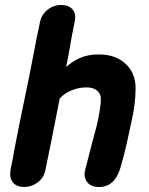

<svg xmlns="http://www.w3.org/2000/svg" viewBox="-20 -748 597 769"><path d="M77 1Q106 1 131 -17.5Q156 -36 162 -68L189 -200Q190 -203 219 -353Q237 -374 266.5 -386Q296 -398 326 -398Q354 -398 369 -385Q384 -372 384 -352Q384 -317 367 -243L348 -172L321 -67Q314 -40 328.5 -19.5Q343 1 377 1Q439 1 462 -75Q477 -126 488 -175Q499 -224 507 -263Q523 -332 523 -396Q523 -455 483 -492.5Q443 -530 375 -530Q333 -530 302 -516.5Q271 -503 245 -480L254 -526Q267 -603 280 -666Q285 -694 270 -711Q255 -728 225 -728Q194 -728 170 -708.5Q146 -689 140 -659Q123 -580 114 -529Q98 -445 78 -350Q52 -225 39 -156Q32 -114 22 -68Q17 -35 32 -17Q47 1 77 1Z"/></svg>

Font: Balsamiq Sans
Style: Bold Italic
Weight: 700
Italic angle: -12°
Designer: Michael Angeles
Foundry: Balsamiq SRL
Version: Version 1.020; ttfautohint (v1.8.4.7-5d5b);gftools[0.9.26]